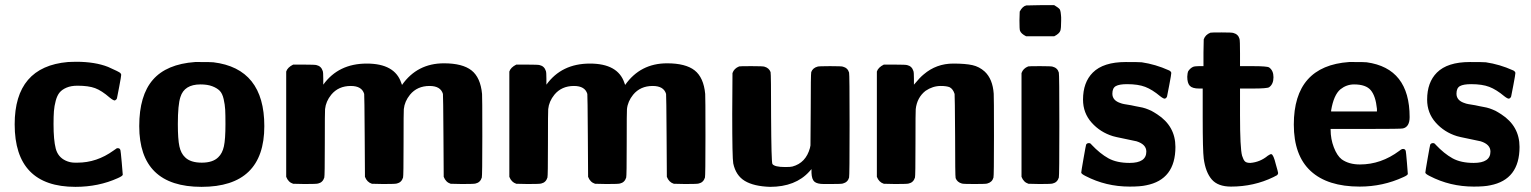

<svg xmlns="http://www.w3.org/2000/svg" viewBox="-20 -715 5950 746"><path d="M37 -232Q37 -456 244 -474Q246 -474 257.5 -474.5Q269 -475 276 -475Q349 -475 400 -455Q443 -436 448 -431L451 -425Q451 -419 443 -377Q436 -339 434.5 -333.5Q433 -328 427 -325Q422 -323 406 -336Q375 -363 349.5 -372.5Q324 -382 281 -382Q256 -382 238.5 -374.5Q221 -367 211.5 -355.5Q202 -344 196.5 -323.5Q191 -303 189.5 -283Q188 -263 188 -233Q188 -171 196.5 -138Q205 -105 235 -91Q252 -83 271 -83H281Q356 -83 421 -130Q433 -138 434 -139Q446 -141 448 -131Q449 -128 453 -84Q457 -40 457 -36Q456 -31 438 -23Q363 11 273 11Q37 11 37 -232Z M763 11Q521 11 521 -225Q521 -344 574 -405Q627 -466 738 -474H755Q800 -474 809 -473Q1007 -449 1007 -225Q1007 11 763 11ZM856 -233Q856 -269 855 -288.5Q854 -308 849 -330Q844 -352 833.5 -362.5Q823 -373 804.5 -380Q786 -387 759 -387Q696 -387 681 -338Q671 -308 671 -233Q671 -174 677 -146.5Q683 -119 699 -104Q720 -83 764 -83Q807 -83 828 -104Q844 -119 850 -146.5Q856 -174 856 -233Z M1236 -386Q1295 -468 1405 -468Q1514 -468 1539 -393L1542 -385Q1601 -469 1705 -469Q1777 -469 1812 -441.5Q1847 -414 1853 -350Q1854 -343 1854 -185Q1854 -31 1852 -25Q1846 -6 1828 -2Q1823 0 1776 0L1731 -1Q1712 -7 1704 -28L1703 -186Q1702 -345 1701 -350Q1692 -381 1649 -381Q1601 -381 1573 -347Q1552 -321 1549 -291Q1548 -286 1548 -157Q1548 -31 1546 -25Q1540 -6 1522 -2Q1517 0 1470 0L1425 -1Q1406 -7 1398 -28L1397 -186Q1396 -345 1395 -350Q1386 -381 1343 -381Q1295 -381 1267 -347Q1246 -321 1243 -291Q1242 -286 1242 -157Q1242 -31 1240 -25Q1234 -6 1216 -2Q1211 0 1164 0L1119 -1Q1100 -7 1092 -28V-437Q1097 -453 1119 -464H1161Q1205 -464 1210 -462Q1228 -458 1234 -439Q1236 -434 1236 -409Z M2103 -386Q2162 -468 2272 -468Q2381 -468 2406 -393L2409 -385Q2468 -469 2572 -469Q2644 -469 2679 -441.5Q2714 -414 2720 -350Q2721 -343 2721 -185Q2721 -31 2719 -25Q2713 -6 2695 -2Q2690 0 2643 0L2598 -1Q2579 -7 2571 -28L2570 -186Q2569 -345 2568 -350Q2559 -381 2516 -381Q2468 -381 2440 -347Q2419 -321 2416 -291Q2415 -286 2415 -157Q2415 -31 2413 -25Q2407 -6 2389 -2Q2384 0 2337 0L2292 -1Q2273 -7 2265 -28L2264 -186Q2263 -345 2262 -350Q2253 -381 2210 -381Q2162 -381 2134 -347Q2113 -321 2110 -291Q2109 -286 2109 -157Q2109 -31 2107 -25Q2101 -6 2083 -2Q2078 0 2031 0L1986 -1Q1967 -7 1959 -28V-437Q1964 -453 1986 -464H2028Q2072 -464 2077 -462Q2095 -458 2101 -439Q2103 -434 2103 -409Z M3181 0Q3155 0 3144.5 -9Q3134 -18 3133 -43V-58L3125 -49Q3071 11 2972 11Q2909 9 2874 -12Q2839 -33 2829 -80Q2825 -100 2825 -273L2826 -431Q2832 -449 2852 -457Q2854 -458 2900 -458Q2945 -458 2950 -456Q2968 -451 2974 -435Q2976 -427 2976 -262Q2977 -87 2981 -78Q2989 -66 3031 -66Q3052 -66 3059 -68Q3111 -82 3127 -140L3129 -150L3130 -290Q3130 -427 3132 -435Q3138 -451 3156 -456Q3160 -458 3205 -458Q3251 -458 3255 -456Q3274 -451 3279 -433Q3281 -427 3281 -229Q3281 -31 3279 -25Q3274 -7 3255 -2Q3251 0 3207 0Z M3387 -437Q3392 -453 3414 -464H3456Q3500 -464 3505 -462Q3523 -458 3529 -439Q3531 -434 3531 -409V-386Q3555 -415 3569 -426Q3618 -468 3684 -468Q3731 -468 3758 -462Q3785 -456 3806 -437Q3837 -408 3841 -351Q3842 -342 3842 -185Q3842 -31 3840 -25Q3835 -7 3816 -2Q3812 0 3766 0Q3721 0 3717 -2Q3699 -7 3693 -23Q3691 -31 3691 -186Q3690 -345 3689 -350Q3683 -369 3670 -376Q3658 -381 3635 -381Q3604 -381 3576 -362Q3543 -336 3538 -291Q3537 -286 3537 -157Q3537 -31 3535 -25Q3529 -6 3511 -2Q3506 0 3459 0L3414 -1Q3395 -7 3387 -28Z M4076 -695Q4078 -694 4083 -690.5Q4088 -687 4089 -686.5Q4090 -686 4093.5 -683Q4097 -680 4097.5 -679Q4098 -678 4099.5 -674Q4101 -670 4101 -667.5Q4101 -665 4102 -659.5Q4103 -654 4103 -648Q4103 -642 4103 -634Q4103 -605 4100 -596Q4096 -584 4076 -574H3967Q3947 -584 3943 -596Q3941 -601 3941 -636L3942 -670Q3953 -691 3968 -694H3976Q3984 -694 3997.5 -694.5Q4011 -695 4024 -695ZM3949 -431Q3955 -449 3975 -457Q3977 -458 4022 -458Q4065 -458 4070 -456Q4089 -451 4094 -433Q4096 -427 4096 -229Q4096 -31 4094 -25Q4088 -6 4070 -2Q4065 0 4020 0L3976 -1Q3957 -7 3949 -28Z M4369 -82Q4434 -82 4434 -126Q4434 -154 4396 -166Q4393 -167 4351 -175.5Q4309 -184 4304 -186Q4255 -201 4221.5 -238.5Q4188 -276 4188 -328Q4188 -395 4226 -433Q4267 -474 4354 -474Q4405 -474 4416 -473Q4470 -465 4521 -442Q4529 -439 4531 -432Q4531 -426 4523 -384Q4516 -346 4514.5 -340.5Q4513 -335 4507 -332Q4502 -330 4488 -341Q4457 -367 4429.5 -377.5Q4402 -388 4359 -388Q4329 -388 4315.5 -380.5Q4302 -373 4302 -351Q4302 -324 4335 -314Q4341 -311 4375 -306Q4380 -305 4391.5 -302.5Q4403 -300 4407 -299.5Q4411 -299 4419.5 -297Q4428 -295 4431.5 -293.5Q4435 -292 4442 -289.5Q4449 -287 4453.5 -284.5Q4458 -282 4464 -278.5Q4470 -275 4476 -271Q4547 -225 4547 -144Q4547 -17 4433 5Q4411 10 4369 10Q4277 10 4198 -31Q4182 -39 4181 -44Q4181 -48 4190 -99.5Q4199 -151 4200 -153Q4203 -159 4211 -159Q4217 -159 4221 -153Q4254 -118 4286.5 -100Q4319 -82 4369 -82Z M4639 -371Q4613 -371 4603 -381.5Q4593 -392 4593 -417Q4594 -432 4596 -437Q4603 -449 4615 -455Q4622 -458 4638 -458H4656V-510L4657 -562Q4663 -580 4683 -588Q4685 -589 4727 -589Q4767 -589 4772 -587Q4791 -582 4796 -564Q4798 -558 4798 -508V-458H4847Q4903 -458 4911 -453Q4928 -441 4928 -415Q4928 -388 4911 -376Q4903 -371 4847 -371H4798V-267Q4798 -139 4806 -110Q4811 -94 4817 -88Q4823 -82 4838 -82Q4876 -85 4906 -110Q4916 -117 4920 -116Q4928 -114 4937 -77Q4946 -46 4946 -43Q4946 -40 4944.5 -37.5Q4943 -35 4941.5 -34Q4940 -33 4935.5 -31Q4931 -29 4928 -27Q4852 10 4763 10Q4712 10 4688 -18Q4664 -46 4657 -99Q4653 -130 4653 -258V-371Z M5007 -231Q5007 -459 5222 -474H5239Q5282 -474 5290 -473Q5457 -450 5457 -260Q5457 -222 5431 -216Q5426 -214 5288 -214H5150V-211Q5150 -175 5162.5 -142.5Q5175 -110 5193 -96Q5221 -76 5264 -76Q5346 -76 5417 -129Q5423 -134 5428 -136Q5440 -138 5442 -128Q5443 -125 5446.5 -83.5Q5450 -42 5450 -39Q5449 -34 5433 -27Q5353 10 5263 10Q5138 10 5072.5 -50.5Q5007 -111 5007 -231ZM5330 -292Q5325 -342 5306 -364.5Q5287 -387 5241 -387Q5212 -387 5188 -368Q5162 -346 5152 -286V-282H5330Z M5706 -82Q5771 -82 5771 -126Q5771 -154 5733 -166Q5730 -167 5688 -175.5Q5646 -184 5641 -186Q5592 -201 5558.5 -238.5Q5525 -276 5525 -328Q5525 -395 5563 -433Q5604 -474 5691 -474Q5742 -474 5753 -473Q5807 -465 5858 -442Q5866 -439 5868 -432Q5868 -426 5860 -384Q5853 -346 5851.5 -340.5Q5850 -335 5844 -332Q5839 -330 5825 -341Q5794 -367 5766.5 -377.5Q5739 -388 5696 -388Q5666 -388 5652.5 -380.5Q5639 -373 5639 -351Q5639 -324 5672 -314Q5678 -311 5712 -306Q5717 -305 5728.5 -302.5Q5740 -300 5744 -299.5Q5748 -299 5756.5 -297Q5765 -295 5768.5 -293.5Q5772 -292 5779 -289.5Q5786 -287 5790.5 -284.5Q5795 -282 5801 -278.5Q5807 -275 5813 -271Q5884 -225 5884 -144Q5884 -17 5770 5Q5748 10 5706 10Q5614 10 5535 -31Q5519 -39 5518 -44Q5518 -48 5527 -99.5Q5536 -151 5537 -153Q5540 -159 5548 -159Q5554 -159 5558 -153Q5591 -118 5623.5 -100Q5656 -82 5706 -82Z"/></svg>

Font: KaTeX_SansSerif
Style: Bold
Weight: 700
Version: Version 1.1; ttfautohint (v1.3)